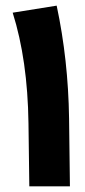

<svg xmlns="http://www.w3.org/2000/svg" viewBox="-20 -661 303 681"><path d="M81 -224Q78 -448 25 -616L181 -641Q222 -449 225 -241L228 0H84Z"/></svg>

Font: FiraGO Heavy
Style: Italic
Weight: 900
Italic angle: -8°
Designer: bBox Type GmbH
Foundry: bBox Type GmbH
Version: Version 1.001